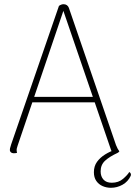

<svg xmlns="http://www.w3.org/2000/svg" viewBox="-20 -720 642 912"><path d="M282 -700Q291 -700 297.5 -695.5Q304 -691 307 -683L531 -31Q535 -21 539 -13.5Q543 -6 547 -1Q543 4 539 6Q535 8 530 8Q523 8 516.5 4.5Q510 1 508 -6L275 -686H287L64 -29Q63 -25 61 -19Q59 -13 59 -8Q59 -5 59.5 -1Q60 3 61 6Q57 7 53.5 7.5Q50 8 45 8Q37 8 31.5 3Q26 -2 27 -10Q27 -15 29.5 -22Q32 -29 33 -34L260 -692Q271 -700 282 -700ZM130 -260H435V-234H130ZM507 172Q486 172 467.5 164Q449 156 437.5 139.5Q426 123 426 98Q426 69 441 48.5Q456 28 479.5 13.5Q503 -1 528 -9L539 6Q500 24 479 43.5Q458 63 458 94Q458 118 471.5 133Q485 148 511 148Q543 148 564.5 129.5Q586 111 594 97Q599 100 601 104.5Q603 109 601 115Q588 143 562 157.5Q536 172 507 172Z"/></svg>

Font: Arima Thin
Style: Regular
Weight: 100
Designer: Joana Correia and Natanael Gama
Foundry: NDISCOVER
Version: Version 1.101;gftools[0.9.23]